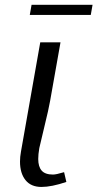

<svg xmlns="http://www.w3.org/2000/svg" viewBox="-20 -757 399 787"><path d="M145 -583.5H228L185.5 -343.8Q180.2 -312.5 161.1 -234.4Q142.1 -156.2 141.1 -149.9Q136.7 -124 136.7 -105.5Q136.7 -73.7 150.9 -57.6Q165 -41.5 197.3 -41.5Q210.4 -41.5 242.7 -51.3L252 -11.2Q191.4 9.3 149.9 9.3Q106.9 9.3 84.5 -18.8Q62 -46.9 62 -94.7Q62 -113.8 65.9 -135.3ZM359.4 -737.3 352.1 -695.8H102.1L109.4 -737.3Z"/></svg>

Font: Resagnicto
Style: Italic
Weight: 500
Italic angle: -10°
Version: Version 0.999